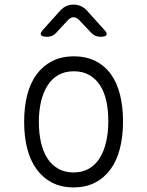

<svg xmlns="http://www.w3.org/2000/svg" viewBox="-20 -805 640 835"><path d="M300 10Q247 10 207 -10.5Q167 -31 139.5 -68.5Q112 -106 98.5 -158.5Q85 -211 85 -275Q85 -340 98.5 -392.5Q112 -445 139.5 -482Q167 -519 207.5 -539.5Q248 -560 301 -560Q355 -560 395.5 -539.5Q436 -519 462.5 -482Q489 -445 502 -393Q515 -341 515 -277Q515 -212 501.5 -159Q488 -106 460.5 -68.5Q433 -31 393 -10.5Q353 10 300 10ZM300 -55Q337 -55 365 -70.5Q393 -86 412 -115Q431 -144 441 -185.5Q451 -227 451 -277Q451 -327 442 -367Q433 -407 414 -435.5Q395 -464 367 -479.5Q339 -495 301 -495Q263 -495 235 -479.5Q207 -464 188 -435Q169 -406 159 -365.5Q149 -325 149 -275Q149 -225 158.5 -184.5Q168 -144 187 -115Q206 -86 234.5 -70.5Q263 -55 300 -55ZM185 -645Q162 -645 158 -653.5Q154 -662 170 -679L242 -759Q254 -772 268.5 -778.5Q283 -785 300 -785Q317 -785 331.5 -778.5Q346 -772 358 -759L431 -678Q447 -662 443.5 -653.5Q440 -645 417 -645Q405 -645 395.5 -649Q386 -653 378 -661L324 -718Q312 -730 300 -730Q288 -730 276 -718L224 -662Q216 -653 206.5 -649Q197 -645 185 -645Z"/></svg>

Font: Maple Mono ExtraLight
Style: Regular
Weight: 275
Monospace: yes
Designer: subframe7536
Version: Version 7.000